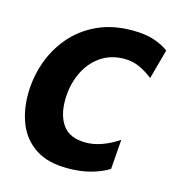

<svg xmlns="http://www.w3.org/2000/svg" viewBox="-84 -581 608 663"><g transform="rotate(15 220.0 -249.0)"><path d="M216 10Q145 10 101.5 -18.5Q58 -47 38 -94.5Q18 -142 18 -201Q18 -260 37 -315Q56 -370 93 -413.5Q130 -457 184.5 -482.5Q239 -508 310 -508Q356 -508 387.5 -497.5Q419 -487 440 -471L411 -365Q388 -383 363 -394.5Q338 -406 309 -406Q259 -406 222.5 -380Q186 -354 166.5 -310Q147 -266 147 -214Q147 -159 172 -125.5Q197 -92 254 -92Q308 -92 370 -133L362 -27Q335 -10 298 0Q261 10 216 10Z"/></g></svg>

Font: Cabin VF Beta
Style: Italic
Weight: 400
Italic angle: -7°
Designer: Pablo Impallari
Foundry: Pablo Impallari. http://www.impallari.com Igino Marini. http://www.ikern.com
Version: Version 2.300